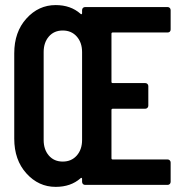

<svg xmlns="http://www.w3.org/2000/svg" viewBox="-20 -728 712 756"><path d="M651.9 -611.8Q651.9 -606.4 648.7 -603.3Q645.5 -600.1 640.1 -600.1H423.8Q418.9 -600.1 418.9 -595.2V-405.8Q418.9 -400.9 423.8 -400.9H551.8Q557.1 -400.9 560.5 -397.5Q564 -394 564 -389.2V-312Q564 -306.6 560.3 -303.2Q556.6 -299.8 551.8 -299.8H423.8Q418.9 -299.8 418.9 -294.9V-105Q418.9 -100.1 423.8 -100.1H640.1Q645 -100.1 648.4 -96.7Q651.9 -93.3 651.9 -87.9V-12.2Q651.9 -6.8 648.4 -3.4Q645 0 640.1 0H314.9Q310.1 0 306.6 -3.4Q303.2 -6.8 303.2 -12.2V-23.9Q303.2 -26.9 301 -27.6Q298.8 -28.3 296.9 -25.9Q258.8 7.8 199.2 7.8Q131.8 7.8 84 -45.2Q36.1 -98.1 36.1 -182.1V-518.1Q36.1 -602.1 84 -655Q131.8 -708 199.2 -708Q258.3 -708 296.9 -673.8Q298.8 -671.4 301 -672.1Q303.2 -672.9 303.2 -675.8V-688Q303.2 -693.4 306.6 -696.8Q310.1 -700.2 314.9 -700.2H640.1Q645 -700.2 648.4 -696.8Q651.9 -693.4 651.9 -688ZM303.2 -176.8V-522.9Q303.2 -560.5 282.2 -584.2Q261.2 -607.9 227.1 -607.9Q192.9 -607.9 172.4 -584.2Q151.9 -560.5 151.9 -522.9V-176.8Q151.9 -139.2 172.4 -115.5Q192.9 -91.8 227.1 -91.8Q261.2 -91.8 282.2 -115.5Q303.2 -139.2 303.2 -176.8Z"/></svg>

Font: Barlow Condensed SemiBold
Style: Regular
Weight: 600
Width: 3
Designer: Jeremy Tribby
Foundry: Tribby Type
Version: Version 1.422;hotconv 1.0.109;makeotfexe 2.5.65596